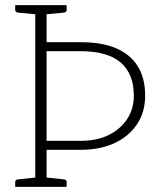

<svg xmlns="http://www.w3.org/2000/svg" viewBox="-20 -726 616 746"><path d="M117 0V-706H161V-562H295Q376 -562 431 -538.5Q486 -515 515 -469Q544 -423 544 -354Q544 -291 512.5 -243.5Q481 -196 425 -170Q369 -144 295 -144H161V0ZM161 -179H295Q357 -179 402.5 -201.5Q448 -224 474 -263.5Q500 -303 500 -354Q500 -439 449 -483Q398 -527 295 -527H161ZM39 0V-18Q39 -23 42 -26Q45 -29 49 -29L125 -37L130 0ZM148 0 153 -37 229 -29Q233 -29 236 -26Q239 -23 239 -18V0ZM130 -706 125 -670 49 -677Q45 -678 42 -680.5Q39 -683 39 -688V-706ZM239 -706V-688Q239 -683 236 -680.5Q233 -678 229 -677L153 -670L148 -706Z"/></svg>

Font: Aleo ExtraLight
Style: Regular
Weight: 250
Designer: Alessio Laiso
Foundry: Alessio Laiso
Version: Version 2.001;gftools[0.9.29]